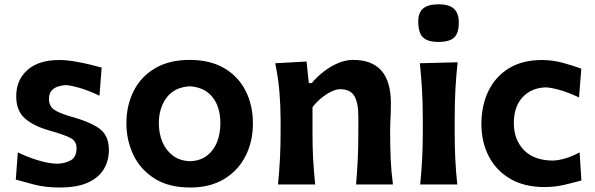

<svg xmlns="http://www.w3.org/2000/svg" viewBox="-20 -833 2686 867"><path d="M250 13.7Q184.6 13.7 134.5 0.5Q84.5 -12.7 51.3 -22L60.5 -145Q105.5 -123 154.3 -108.4Q203.1 -93.8 240.7 -93.8Q275.4 -95.2 300.5 -109.6Q325.7 -124 325.7 -165Q325.7 -195.3 298.8 -209.7Q272 -224.1 203.1 -243.7Q131.8 -263.7 92.5 -298.3Q53.2 -333 53.2 -397.9Q53.2 -472.2 104 -517.1Q154.8 -562 247.1 -562Q279.3 -562 315.4 -555.9Q351.6 -549.8 384.3 -542Q417 -534.2 439 -527.8L429.2 -400.9Q378.9 -424.8 336.9 -436.8Q294.9 -448.7 274.9 -448.7Q260.3 -447.8 242.9 -442.6Q225.6 -437.5 213.4 -424.3Q201.2 -411.1 201.2 -385.3Q201.2 -355.5 222.7 -339.1Q244.1 -322.8 298.8 -307.1Q386.2 -283.2 429 -252.2Q471.7 -221.2 471.7 -155.8Q471.7 -107.4 448.7 -69.1Q425.8 -30.8 377 -8.5Q328.1 13.7 250 13.7Z M838.9 13.7Q741.7 13.7 677.7 -26.9Q613.8 -67.4 582.3 -133.5Q550.8 -199.7 550.8 -275.9Q550.8 -357.9 584 -422.9Q617.2 -487.8 680.9 -525.1Q744.6 -562.5 835.9 -562.5Q930.2 -562.5 993.9 -524.4Q1057.6 -486.3 1089.8 -421.4Q1122.1 -356.4 1122.1 -275.9Q1122.1 -193.8 1088.6 -128.2Q1055.2 -62.5 991.9 -24.4Q928.7 13.7 838.9 13.7ZM838.4 -105Q884.8 -106.9 915 -130.4Q945.3 -153.8 960.2 -191.9Q975.1 -230 975.1 -275.9Q975.1 -350.1 939.7 -394.3Q904.3 -438.5 838.4 -443.4Q769 -439.9 733.2 -393.3Q697.3 -346.7 697.3 -275.9Q697.3 -231 713.1 -192.6Q729 -154.3 760.3 -130.6Q791.5 -106.9 838.4 -105Z M1235.4 0Q1241.2 -59.6 1244.1 -115Q1247.1 -170.4 1247.1 -238.3V-293Q1247.1 -355 1241.7 -418.7Q1236.3 -482.4 1222.7 -547.4L1364.3 -555.2L1374.5 -458H1387.7Q1409.7 -484.4 1439.9 -508.3Q1470.2 -532.2 1505.1 -547.4Q1540 -562.5 1574.7 -562.5Q1745.1 -562.5 1745.1 -367.2Q1745.1 -331.5 1743.4 -298.6Q1741.7 -265.6 1741.7 -238.3Q1741.7 -170.4 1744.1 -115Q1746.6 -59.6 1754.4 0H1587.9Q1592.8 -59.6 1595.5 -114Q1598.1 -168.5 1598.1 -231V-307.6Q1598.1 -368.7 1580.1 -399.4Q1562 -430.2 1515.1 -430.2Q1498 -430.2 1475.1 -418.9Q1452.1 -407.7 1429.9 -389.4Q1407.7 -371.1 1391.1 -348.6V-231Q1391.1 -168.5 1394 -114Q1397 -59.6 1403.3 0Z M1877.4 0Q1883.3 -59.6 1886.2 -115Q1889.2 -170.4 1889.2 -238.3V-293Q1889.2 -372.6 1885.5 -430.4Q1881.8 -488.3 1876 -547.4L2046.4 -551.8Q2040 -491.7 2036.6 -432.9Q2033.2 -374 2033.2 -293V-238.3Q2033.2 -170.4 2035.9 -115Q2038.6 -59.6 2044.9 0ZM1960 -643.6Q1912.1 -643.6 1890.4 -663.8Q1868.7 -684.1 1868.7 -737.3Q1868.7 -775.4 1890.4 -794.4Q1912.1 -813.5 1960.9 -813.5Q2008.8 -813.5 2030.3 -793Q2051.8 -772.5 2051.8 -731.9Q2051.8 -682.6 2030.3 -663.1Q2008.8 -643.6 1960 -643.6Z M2438.5 11.7Q2348.1 11.7 2284.4 -25.4Q2220.7 -62.5 2187.3 -127Q2153.8 -191.4 2153.8 -273.4Q2153.8 -356 2185.1 -421.1Q2216.3 -486.3 2277.3 -524.2Q2338.4 -562 2427.2 -562Q2475.6 -562 2523.4 -548.8Q2571.3 -535.6 2605 -522.9L2594.7 -393.1Q2542.5 -417.5 2502.7 -428Q2462.9 -438.5 2443.4 -438.5Q2378.9 -436 2339.6 -393.8Q2300.3 -351.6 2300.3 -277.3Q2300.3 -203.1 2345 -156.2Q2389.6 -109.4 2473.6 -107.9Q2499 -107.9 2531.7 -117.4Q2564.5 -127 2597.2 -145L2605.5 -18.1Q2574.2 -9.3 2529.8 1.2Q2485.4 11.7 2438.5 11.7Z"/></svg>

Font: Pinar-FD SemiBold
Style: Regular
Weight: 600
Designer: Amin Abedi
Version: Version 2.000